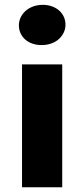

<svg xmlns="http://www.w3.org/2000/svg" viewBox="-20 -789 355 809"><path d="M72.8 -517.6H242.2V0H72.8ZM155.3 -599.1Q133.3 -599.1 115.7 -605.5Q98.1 -611.8 85.7 -623Q73.2 -634.3 66.4 -649.4Q59.6 -664.6 59.6 -682.1Q59.6 -700.2 67.1 -715.8Q74.7 -731.4 87.9 -743.2Q101.1 -754.9 119.6 -761.7Q138.2 -768.6 160.2 -768.6Q181.6 -768.6 199.5 -762Q217.3 -755.4 229.7 -744.1Q242.2 -732.9 249 -717.8Q255.9 -702.6 255.9 -685.1Q255.9 -667 248.3 -651.4Q240.7 -635.7 227.5 -624Q214.4 -612.3 195.8 -605.7Q177.2 -599.1 155.3 -599.1Z"/></svg>

Font: Proza Libre
Style: Bold
Weight: 700
Designer: Jasper de Waard
Foundry: Jasper de Waard
Version: Version 1.000; ttfautohint (v1.4.1.8-43bc)